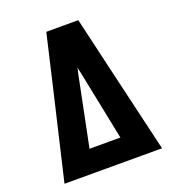

<svg xmlns="http://www.w3.org/2000/svg" viewBox="-133 -841 866 947"><g transform="rotate(-20 300.0 -367.5)"><path d="M44 0 159 -490 216 -735H384L441 -490L556 0ZM219 -120H381L306 -490Q304 -497 302.5 -504Q301 -511 300 -518Q299 -511 297.5 -504Q296 -497 294 -490Z"/></g></svg>

Font: Iosevka Custom Heavy Extended
Style: Regular
Weight: 900
Width: 7
Monospace: yes
Designer: Belleve Invis
Foundry: Belleve Invis
Version: Version 11.2.4; ttfautohint (v1.8.4)